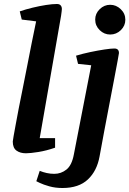

<svg xmlns="http://www.w3.org/2000/svg" viewBox="-20 -758 648 962"><path d="M110 10Q81 10 62.5 -3.5Q44 -17 44 -49Q44 -53 48 -75Q52 -97 58.5 -133Q65 -169 74 -215.5Q83 -262 94 -315.5Q105 -369 116 -426.5Q127 -484 138.5 -541Q150 -598 161 -651L89 -660L79 -701Q108 -711 143 -719.5Q178 -728 210.5 -733Q243 -738 265 -738Q278 -738 284 -731Q290 -724 290 -713Q290 -710 289 -701.5Q288 -693 286 -679L179 -66H256V-18Q213 -3 172.5 3.5Q132 10 110 10ZM293 184Q257 184 227 175.5Q197 167 179.5 158.5Q162 150 162 150L179 98Q196 105 214.5 109Q233 113 252 113Q286 113 313 91.5Q340 70 350 16L437 -431L371 -438L361 -479Q394 -489 432 -497Q470 -505 503 -510Q536 -515 553 -515Q576 -515 576 -492Q576 -490 569.5 -454.5Q563 -419 552 -361.5Q541 -304 528 -236Q515 -168 502 -99.5Q489 -31 479 25Q466 98 420.5 141Q375 184 293 184ZM532 -585Q502 -585 479.5 -607Q457 -629 457 -660Q457 -690 479.5 -712Q502 -734 532 -734Q562 -734 585 -712Q608 -690 608 -659Q608 -629 585.5 -607Q563 -585 532 -585Z"/></svg>

Font: Manuale
Style: Bold Italic
Weight: 700
Italic angle: -11°
Version: Version 1.002